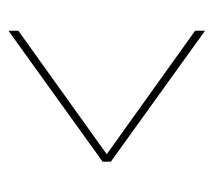

<svg xmlns="http://www.w3.org/2000/svg" viewBox="-46 -590 516 465"><g transform="rotate(90 212.5 -357.0)"><path d="M54 -119 371 -347V-367L54 -595V-571L353 -357L54 -143Z"/></g></svg>

Font: Noto Serif Display ExtraCondensed
Style: Regular
Weight: 400
Width: 2
Designer: Monotype Design Team
Foundry: Monotype Imaging Inc.
Version: Version 2.009